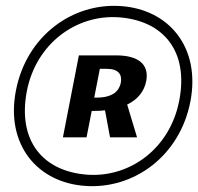

<svg xmlns="http://www.w3.org/2000/svg" viewBox="-20 -690 671 650"><path d="M273 -225 290.5 -314.5H298C311.5 -314.5 324 -315 335.5 -316.5L352.5 -225H444L410.5 -336C447 -353.5 468.5 -381.5 475 -415.5C486 -473.5 446.5 -502.5 373.5 -502.5H247L193 -225ZM306 -359.5H299L318 -457H341C381 -457 394 -438.5 389 -409.5C383.5 -384.5 365.5 -359.5 306 -359.5ZM270 -60.5C433 -49.5 588.5 -161 624.5 -346C660 -530 551.5 -659 388 -669.5C225.5 -680.5 70 -569 34 -384C-2 -200 107 -71 270 -60.5ZM277 -98.5C125.5 -109 38.5 -213 71 -382C102 -541.5 237 -641 381 -631.5C533 -621 620 -517 586.5 -348C555.5 -188.5 421.5 -89 277 -98.5Z"/></svg>

Font: Monaspace Neon
Style: Bold Italic
Weight: 700
Italic angle: -11°
Designer: Riley Cran & the Lettermatic Team
Foundry: Lettermatic
Version: Version 1.200 (Monaspace Neon)